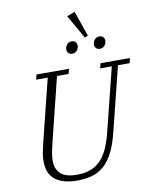

<svg xmlns="http://www.w3.org/2000/svg" viewBox="-110 -1130 973 1222"><g transform="rotate(-10 377.0 -518.5)"><path d="M289 12Q198 12 148 -26Q98 -64 98 -148Q98 -173 103.5 -202Q109 -231 117 -264L217 -666H142L150 -698H360L352 -666H277L174 -251Q166 -218 161 -190.5Q156 -163 156 -139Q156 -85 188.5 -55Q221 -25 293 -25Q342 -25 379.5 -38.5Q417 -52 445 -80Q473 -108 493 -151Q513 -194 528 -253L631 -666H556L564 -698H754L746 -666H671L568 -253Q550 -178 524.5 -127Q499 -76 465 -45Q431 -14 387.5 -1Q344 12 289 12ZM397 -789Q380 -789 372 -799Q364 -809 364 -821Q364 -829 367 -838Q371 -849 380.5 -858Q390 -867 407 -867Q424 -867 432 -857Q440 -847 440 -835Q440 -827 437 -818Q433 -807 423.5 -798Q414 -789 397 -789ZM576 -789Q559 -789 551 -799Q543 -809 543 -821Q543 -829 546 -838Q550 -849 559.5 -858Q569 -867 586 -867Q603 -867 611 -857Q619 -847 619 -835Q619 -827 616 -818Q612 -807 602.5 -798Q593 -789 576 -789ZM407 -1029 458 -1049 515 -885 494 -876Z"/></g></svg>

Font: IBM Plex Serif Light
Style: Italic
Weight: 300
Italic angle: -14°
Designer: Mike Abbink, Paul van der Laan, Pieter van Rosmalen
Foundry: Bold Monday
Version: Version 3.001